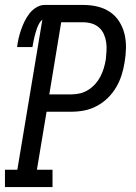

<svg xmlns="http://www.w3.org/2000/svg" viewBox="-29 -755 549 775"><path d="M-9 0V-70H41L142 -676Q134 -669 129 -660Q124 -651 120.5 -641.5Q117 -632 114.5 -622.5Q112 -613 109.5 -603.5Q107 -594 105.5 -584.5Q104 -575 102 -565H40Q42 -583 46 -600Q50 -617 56 -634.5Q62 -652 70 -668.5Q78 -685 89.5 -700Q101 -715 117.5 -725Q134 -735 151 -735H308Q337 -735 364.5 -728.5Q392 -722 414.5 -707Q437 -692 452 -668.5Q467 -645 473.5 -618Q480 -591 479.5 -562Q479 -533 474 -504Q470 -478 462 -452.5Q454 -427 440 -403Q426 -379 406 -359.5Q386 -340 361.5 -327Q337 -314 311 -309Q285 -304 259 -304H159L120 -70H183V0ZM170 -374H259Q276 -374 293.5 -378Q311 -382 327 -392Q343 -402 355.5 -416Q368 -430 376.5 -446.5Q385 -463 390 -480Q395 -497 398 -514Q400 -532 401 -550Q402 -568 399.5 -585Q397 -602 390 -617.5Q383 -633 370.5 -644Q358 -655 341.5 -660Q325 -665 308 -665H218Z"/></svg>

Font: Iosevka Slab
Style: Italic
Weight: 400
Italic angle: -9°
Monospace: yes
Designer: Belleve Invis
Foundry: Belleve Invis
Version: Version 11.1.0; ttfautohint (v1.8.3)